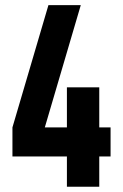

<svg xmlns="http://www.w3.org/2000/svg" viewBox="-20 -710 467 730"><path d="M400.4 -115.2H357.4V0H234.4V-115.2H27.3V-225.6L164.1 -690.4H287.1L150.4 -225.6H234.4V-377.9H357.4V-225.6H400.4Z"/></svg>

Font: Dinish Condensed
Style: Bold
Weight: 700
Width: 3
Designer: Bert Driehuis
Foundry: Playbeing
Version: Version 3.006; git-39231f3c-release